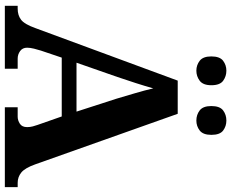

<svg xmlns="http://www.w3.org/2000/svg" viewBox="-101 -854 955 793"><g transform="rotate(90 376.5 -457.5)"><path d="M4 0V-53H16Q43 -53 61.5 -67Q80 -81 96 -126L313 -714H450L659 -125Q674 -83 692.5 -68Q711 -53 735 -53H753V0H423V-53H462Q477 -53 491 -62Q505 -71 505 -92Q505 -104 502 -115.5Q499 -127 496 -135L461 -235H218L189 -149Q185 -137 181 -120.5Q177 -104 177 -92Q177 -73 191 -63Q205 -53 222 -53H264V0ZM239 -296H441L388 -460Q378 -494 365.5 -536Q353 -578 345 -613Q336 -581 323 -540.5Q310 -500 298 -465ZM478 -791Q454 -791 436 -804.8Q418 -818.6 418 -852.7Q418 -888 436 -901.5Q454 -915 478 -915Q501 -915 519 -901.7Q537 -888.4 537 -853Q537 -818.7 519 -804.8Q501 -791 478 -791ZM272 -791Q249 -791 231 -804.8Q213 -818.6 213 -852.7Q213 -888 231 -901.5Q249 -915 272 -915Q295 -915 313.5 -901.7Q332 -888.4 332 -853Q332 -818.7 313.5 -804.8Q295 -791 272 -791Z"/></g></svg>

Font: Noto Naskh Arabic UI
Style: Regular
Weight: 400
Designer: Monotype Design Team, David Williams, Mohamad Dakak and Nizar Qandah
Foundry: Monotype Imaging Inc.
Version: Version 2.014